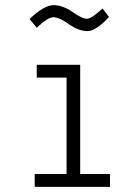

<svg xmlns="http://www.w3.org/2000/svg" viewBox="-20 -727 540 747"><path d="M123 -425V-475H292V-50H408V0H115V-50H239V-425ZM379 -694 404 -661Q354 -606 320 -606Q286 -606 248 -633Q210 -660 188 -660Q166 -660 123 -619L95 -653Q152 -707 188 -707Q224 -707 262 -680.5Q300 -654 318 -654Q336 -654 379 -694Z"/></svg>

Font: Lekton
Style: Regular
Weight: 400
Designer: Paolo Mazzetti, Luciano Perondi, Raffaele Flato, Elena Papassissa, Emilio Macchia, Michela Povoleri, Tobias Seemiller, R
Version: Version 34.000